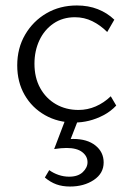

<svg xmlns="http://www.w3.org/2000/svg" viewBox="-20 -440 475 702"><path d="M252 8Q192 8 144.5 -19Q97 -46 70 -93Q43 -140 43 -201Q43 -264 72 -313.5Q101 -363 150 -391.5Q199 -420 261 -420Q303 -420 337.5 -406.5Q372 -393 398 -368L372 -323Q347 -348 317.5 -362.5Q288 -377 254 -377Q209 -377 175.5 -354Q142 -331 124 -292.5Q106 -254 106 -207Q106 -156 127 -118Q148 -80 184.5 -59Q221 -38 267 -38Q300 -38 330 -51Q360 -64 385 -88L405 -54Q384 -32 358 -18.5Q332 -5 305.5 1.5Q279 8 252 8ZM218 0H265L232 85L198 75Q208 72 221.5 70Q235 68 248 68Q299 68 329 92Q359 116 359 154Q359 194 323 218Q287 242 236 242Q208 242 186 234Q164 226 144 209L160 182Q175 193 194 199.5Q213 206 233 206Q265 206 282.5 189.5Q300 173 300 153Q300 131 280.5 116Q261 101 223 101Q215 101 202.5 102Q190 103 178 105Z"/></svg>

Font: Ysabeau Office Light
Style: Regular
Weight: 300
Designer: Christian Thalmann (Catharsis Fonts)
Version: Version 2.001;gftools[0.9.30]; featfreeze: tnum,lnum,ss02